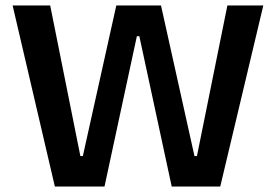

<svg xmlns="http://www.w3.org/2000/svg" viewBox="-20 -680 1006 700"><path d="M180 0 26 -660H163L273 -111H282L404 -660H567L689 -111H698L809 -660H940L783 0H606L488 -548H479L361 0Z"/></svg>

Font: Bricolage Grotesque 48pt Condensed ExtraBold SemiBold
Style: Regular
Weight: 600
Version: Version 1.000;gftools[0.9.30]